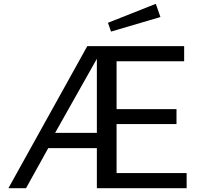

<svg xmlns="http://www.w3.org/2000/svg" viewBox="-20 -983 1056 1003"><path d="M589 -79V-335H902V-413H589V-663H942V-742H436L24 0H116L232 -209H486V0H955V-79ZM268 -289 486 -676V-289ZM544 -864 560 -818 818 -894 794 -963Z"/></svg>

Font: Cheyenne Sans
Style: Regular
Weight: 400
Designer: The Public Sans project authors (U.S. Web Design System), Libre Franklin designed by Pablo Impallari and Rodrigo Fuenzal
Foundry: The Cheyenne Sans Project Authors
Version: Version 2.007